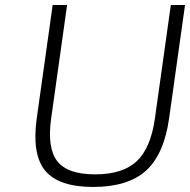

<svg xmlns="http://www.w3.org/2000/svg" viewBox="-20 -720 752 760"><path d="M125.5 -252 188.5 -700.2H245.6L182.6 -252Q166 -133.8 206.8 -81.8Q247.6 -29.8 356.4 -29.8Q465.8 -29.8 521.2 -81.8Q576.7 -133.8 593.3 -252L656.2 -700.2H712.4L649.4 -252Q629.4 -109.4 558.1 -44.7Q486.8 20 349.1 20Q211.9 20 158.7 -44.7Q105.5 -109.4 125.5 -252Z"/></svg>

Font: Fivo Sans Light
Style: Regular
Weight: 300
Designer: Alexander Slobzheninov
Foundry: Alexander Slobzheninov
Version: 1.0